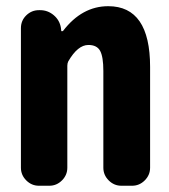

<svg xmlns="http://www.w3.org/2000/svg" viewBox="-20 -594 540 614"><path d="M104.5 0Q81.1 0 64 -17.1Q46.9 -34.2 46.9 -57.6V-503.9Q46.9 -528.3 64 -544.9Q81.1 -561.5 104.5 -561.5H108.4Q132.8 -561.5 151.9 -545.4Q170.9 -529.3 174.8 -504.9L175.8 -496.1Q175.8 -494.1 177.7 -494.1Q179.7 -494.1 181.6 -495.1Q242.2 -574.2 326.2 -574.2Q460 -574.2 460 -379.9V-57.6Q460 -34.2 442.9 -17.1Q425.8 0 402.3 0H368.2Q344.7 0 327.6 -17.1Q310.5 -34.2 310.5 -57.6V-367.2Q310.5 -412.1 300.3 -431.2Q290 -450.2 262.7 -450.2Q228.5 -450.2 198.2 -397.5Q195.3 -391.6 195.3 -383.8V-57.6Q195.3 -34.2 178.2 -17.1Q161.1 0 137.7 0Z"/></svg>

Font: Gen Jyuu Gothic Monospace Bold
Style: Bold
Weight: 700
Designer: [Source Han Sans]
Ryoko NISHIZUKA  (kana & ideographs); Paul D. Hunt (Latin, Greek & Cyrillic); Wenlong ZHANG  (bopomofo
Version: Version 1.002.20150607